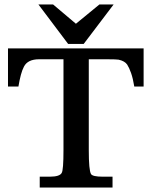

<svg xmlns="http://www.w3.org/2000/svg" viewBox="-20 -845 700 865"><path d="M428 -825H492L357 -647H287L153 -825H219L322 -738ZM16 -455V-627H627V-455H585Q579 -492 570.5 -516Q562 -540 553 -554Q542 -570 515 -576H516Q510 -577 496.5 -577.5Q483 -578 463 -578H380V-169Q380 -78 390 -61Q397 -49 443 -49H487V0H159V-49H204Q249 -49 258 -66Q266 -79 266 -169V-578H156Q105 -578 88 -545Q80 -530 74 -507.5Q68 -485 63 -455Z"/></svg>

Font: New Athena Unicode
Style: Bold
Weight: 700
Designer: J. Rusten 1997; rev. by R. Hancock 2001, 2002, rev. by D. Mastronarde 2002-2021
Foundry: Society for Classical Studies (formerly American Philological Association)
Version: Version 5.008